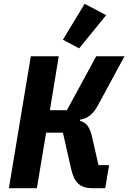

<svg xmlns="http://www.w3.org/2000/svg" viewBox="-20 -996 679 1016"><path d="M27 0H175.1L224.1 -294H312.9L356.9 -100.1C373.9 -27 405.9 0 470.9 0H536.9L557.2 -122.2H501.1L467 -272C454.9 -323.9 437.9 -346.9 403.1 -356.9L404.1 -362.9C442.1 -369 470.9 -388.8 497.9 -437.9L638.8 -698.2H489L334.2 -413H244L290.8 -698.2H143.1ZM312.9 -785.9 398.8 -740.1 541.9 -915.8 427.9 -975.9Z"/></svg>

Font: Margiela Mono Italic Bold It
Style: Regular
Weight: 700
Designer: Mike Abbink, Paul van der Laan, Pieter van Rosmalen
Foundry: Bold Monday
Version: Version 2.003 2021